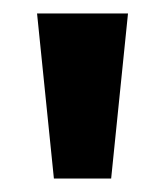

<svg xmlns="http://www.w3.org/2000/svg" viewBox="-20 -720 245 285"><path d="M60 -455H145L170 -700H35Z"/></svg>

Font: Scada
Style: Bold
Weight: 700
Designer: Jovanny Lemonad
Foundry: Jovanny Lemonad
Version: Version 3.005